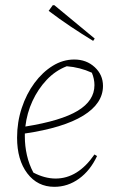

<svg xmlns="http://www.w3.org/2000/svg" viewBox="-20 -715 459 742"><path d="M190 7Q125 7 85.5 -45Q46 -97 46 -183Q46 -243 64 -297.5Q82 -352 113 -394Q144 -436 183.5 -460.5Q223 -485 267 -485Q314 -485 346 -455.5Q378 -426 378 -383Q378 -315 301.5 -268Q225 -221 76 -199Q76 -193 76 -187Q76 -151 84 -115.5Q92 -80 109 -48Q153 -25 195 -25Q281 -25 345 -118L355 -112Q329 -56 285.5 -24.5Q242 7 190 7ZM345 -386Q345 -410 335 -434Q289 -455 238 -459Q194 -442 160.5 -406.5Q127 -371 105.5 -324.5Q84 -278 78 -226Q216 -248 280.5 -287Q345 -326 345 -386ZM340 -557Q294 -585 251.5 -613.5Q209 -642 168 -673L184 -695H190L346 -566Z"/></svg>

Font: Piazzolla Thin
Style: Italic
Weight: 100
Italic angle: -11.3°
Designer: Juan Pablo del Peral
Foundry: Huerta Tipografica
Version: Version 1.330